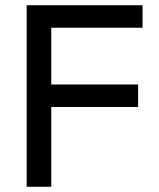

<svg xmlns="http://www.w3.org/2000/svg" viewBox="-20 -714 606 734"><path d="M82 0H176V-305H508V-391H176V-608H525V-694H82Z"/></svg>

Font: MV Cash
Style: Regular
Weight: 400
Designer: Rodrigo Fuenzalida
Foundry: fragTYPE
Version: Version 1.100;Glyphs 3.1.2 (3151)